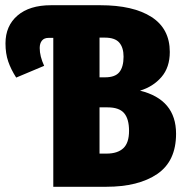

<svg xmlns="http://www.w3.org/2000/svg" viewBox="-20 -715 704 735"><path d="M654 -203Q654 -98 582 -49Q510 0 387 0H184V-570H166Q149 -570 140.5 -559.5Q132 -549 132 -531Q132 -500 149 -463L42 -418Q22 -449 11.5 -479.5Q1 -510 1 -549Q1 -616 47 -655.5Q93 -695 175 -695H364Q490 -695 560 -650Q630 -605 630 -516Q630 -457 598 -420Q566 -383 516 -368Q654 -334 654 -203ZM361 -571V-419H382Q421 -419 437 -439Q453 -459 453 -498Q453 -533 436.5 -552Q420 -571 381 -571ZM474 -214Q474 -260 455 -282Q436 -304 392 -304H361V-127H388Q430 -127 452 -147.5Q474 -168 474 -214Z"/></svg>

Font: Fira Sans Extra Condensed ExtraBold
Style: Regular
Weight: 800
Width: 1
Designer: Carrois Corporate & Edenspiekermann AG
Foundry: Carrois Corporate GbR & Edenspiekermann AG
Version: Version 4.203